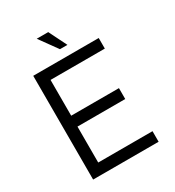

<svg xmlns="http://www.w3.org/2000/svg" viewBox="-197 -953 976 1069"><g transform="rotate(-30 290.5 -418.0)"><path d="M85 0V-667H506V-599H157V-369H464V-299H157V-68H506V0ZM288 -721 205 -836H279L336 -721Z"/></g></svg>

Font: Maven Pro VF Beta
Style: Regular
Weight: 400
Designer: Joe Prince
Foundry: Joe Prince
Version: Version 2.002